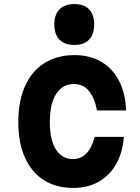

<svg xmlns="http://www.w3.org/2000/svg" viewBox="-20 -905 690 944"><path d="M340 19Q256 19 195.5 -19.5Q135 -58 102.5 -130.5Q70 -203 70 -304Q70 -408 103 -481.5Q136 -555 198 -594.5Q260 -634 346 -634Q422 -634 477.5 -601.5Q533 -569 565 -508Q597 -447 600 -362H457Q445 -425 416.5 -458.5Q388 -492 344 -492Q288 -492 256.5 -444Q225 -396 225 -304Q225 -217 255 -170Q285 -123 339 -123Q378 -123 405 -151Q432 -179 445 -232H589Q583 -154 550.5 -97.5Q518 -41 464.5 -11Q411 19 340 19ZM345 -684Q298 -684 272.5 -710Q247 -736 247 -785Q247 -833 272.5 -859Q298 -885 345 -885Q393 -885 418 -859Q443 -833 443 -784Q443 -736 418 -710Q393 -684 345 -684Z"/></svg>

Font: Martian Mono SemiCondensed
Style: Bold
Weight: 700
Width: 4
Designer: Roman Shamin
Foundry: Evil Martians
Version: Version 1.000